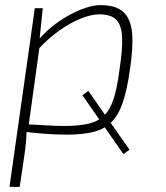

<svg xmlns="http://www.w3.org/2000/svg" viewBox="-20 -514 648 750"><path d="M302 -142 325 -159 486 71 462 88ZM372 -494Q432 -494 461.5 -467.5Q491 -441 496 -385Q501 -329 487 -238Q476 -161 459 -112Q442 -63 414.5 -36Q387 -9 344.5 1.5Q302 12 241 12Q219 12 195.5 11Q172 10 148 8Q124 6 100 3.5Q76 1 52 -3L65 -29Q120 -27 158 -24.5Q196 -22 231 -22Q289 -22 326.5 -31Q364 -40 387.5 -63.5Q411 -87 424.5 -130Q438 -173 447 -243Q459 -321 457 -368Q455 -415 434.5 -436.5Q414 -458 367 -458Q337 -458 295.5 -441.5Q254 -425 210 -393.5Q166 -362 124 -316L120 -346Q148 -381 181 -408Q214 -435 248.5 -454Q283 -473 315 -483.5Q347 -494 372 -494ZM147 -482 134 -355 137 -350 91 -18 84 -1Q83 25 81 46Q79 67 75 94L57 216H17L116 -482Z"/></svg>

Font: Exo 2 ExtraLight
Style: Italic
Weight: 250
Italic angle: -8°
Designer: Natanael Gama
Foundry: Natanael Gama
Version: Version 2.010